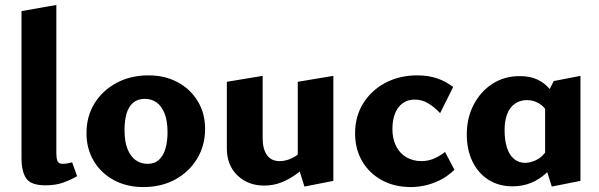

<svg xmlns="http://www.w3.org/2000/svg" viewBox="-20 -743 2425 777"><path d="M164 7Q106 7 86.5 -20.5Q67 -48 67 -105V-698L208 -723V-122Q208 -105 212 -92.5Q216 -80 235 -80Q242 -80 251.5 -81.5Q261 -83 272 -86L292 -30Q266 -15 235.5 -4Q205 7 164 7Z M560 14Q493 14 441 -14Q389 -42 359.5 -91.5Q330 -141 330 -204Q330 -273 363 -325.5Q396 -378 452.5 -408Q509 -438 581 -438Q647 -438 698.5 -410.5Q750 -383 780 -334Q810 -285 810 -221Q810 -154 777.5 -100.5Q745 -47 689 -16.5Q633 14 560 14ZM577 -80Q606 -80 624 -97Q642 -114 650 -143Q658 -172 658 -208Q658 -254 646 -284Q634 -314 613.5 -328.5Q593 -343 566 -343Q537 -343 518.5 -327Q500 -311 492 -283Q484 -255 484 -216Q484 -170 496 -140Q508 -110 529 -95Q550 -80 577 -80Z M1049 8Q984 8 941 -33Q898 -74 898 -143V-412L1043 -436V-182Q1043 -141 1060 -116Q1077 -91 1112 -91Q1129 -91 1147 -97Q1165 -103 1181 -114.5Q1197 -126 1208 -142L1245 -101Q1217 -67 1185.5 -43Q1154 -19 1120.5 -5.5Q1087 8 1049 8ZM1212 12 1185 -74V-412L1329 -436V-11Z M1643 14Q1576 14 1525 -14Q1474 -42 1445.5 -91Q1417 -140 1417 -203Q1417 -272 1450 -325Q1483 -378 1540 -408Q1597 -438 1669 -438Q1713 -438 1748.5 -426Q1784 -414 1814 -391L1761 -285Q1739 -309 1713.5 -324.5Q1688 -340 1658 -340Q1629 -340 1608.5 -324.5Q1588 -309 1578 -282Q1568 -255 1568 -221Q1568 -182 1582.5 -152.5Q1597 -123 1624 -107Q1651 -91 1686 -91Q1711 -91 1734.5 -100.5Q1758 -110 1781 -128L1819 -56Q1790 -28 1758.5 -13Q1727 2 1698 8Q1669 14 1643 14Z M2054 11Q1998 11 1956 -16Q1914 -43 1891.5 -90.5Q1869 -138 1869 -199Q1869 -266 1897 -319.5Q1925 -373 1973 -404Q2021 -435 2083 -435Q2125 -435 2155 -421Q2185 -407 2204.5 -382.5Q2224 -358 2234 -327L2198 -285Q2183 -312 2160.5 -325Q2138 -338 2113 -338Q2085 -338 2064 -323.5Q2043 -309 2032.5 -281.5Q2022 -254 2022 -217Q2022 -175 2031.5 -145.5Q2041 -116 2060 -100Q2079 -84 2105 -84Q2127 -84 2151.5 -96Q2176 -108 2196 -139L2238 -101Q2217 -67 2190 -42Q2163 -17 2129 -3Q2095 11 2054 11ZM2213 12 2186 -74V-347L2221 -415L2329 -436V-11Z"/></svg>

Font: Ysabeau Infant ExtraBold
Style: Regular
Weight: 800
Designer: Christian Thalmann (Catharsis Fonts)
Version: Version 2.001;gftools[0.9.30]; featfreeze: ss01,ss02,lnum